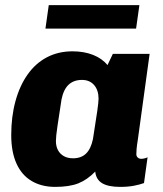

<svg xmlns="http://www.w3.org/2000/svg" viewBox="-20 -722 640 752"><path d="M196 10Q143 10 104 -13Q65 -36 44.5 -81.5Q24 -127 24 -193Q24 -265 40.5 -325.5Q57 -386 88 -430Q119 -474 163.5 -497.5Q208 -521 264 -521Q309 -521 344.5 -507Q380 -493 401 -467L422 -511H566L520 -176Q516 -151 515 -139Q514 -127 514 -118Q514 -110 519.5 -105Q525 -100 533 -100Q539 -100 545.5 -101.5Q552 -103 558 -106L544 -5Q528 1 504.5 5.5Q481 10 451 10Q404 10 380 -4.5Q356 -19 353 -50Q322 -18 287 -4Q252 10 196 10ZM266 -102Q298 -102 317 -120.5Q336 -139 344 -177Q356 -252 361 -287.5Q366 -323 366 -335Q366 -369 348.5 -389Q331 -409 301 -409Q269 -409 249 -390.5Q229 -372 221 -333Q211 -268 205 -227.5Q199 -187 199 -170Q199 -149 207 -134Q215 -119 230 -110.5Q245 -102 266 -102ZM158 -610 171 -702H526L513 -610Z"/></svg>

Font: Chivo Mono Medium ExtraBold
Style: Italic
Weight: 800
Italic angle: -8.05°
Monospace: yes
Version: Version 1.008